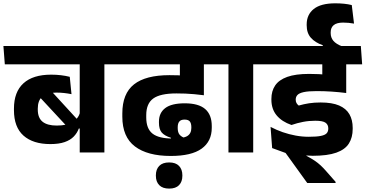

<svg xmlns="http://www.w3.org/2000/svg" viewBox="-44 -918 2200 1156"><path d="M584.5 -568H436V0H584.5ZM405 -530.5H674L666 -641H397ZM-15 -530.5H612L604.5 -641H-23.5ZM174.5 -355.5 382.5 -131.5 436 -183 238 -399ZM40 -255Q40 -152.5 97.5 -101.5Q155 -50.5 259 -50.5Q310.5 -50.5 345 -62.5Q379.5 -74.5 400 -95.8Q420.5 -117 430.5 -144H445.5L438.5 -242.5Q428 -204 393.5 -183Q359 -162 297.5 -162Q241 -162 212.2 -185.2Q183.5 -208.5 183.5 -258V-264.5Q183.5 -313 210.8 -336.8Q238 -360.5 295 -360.5Q319.5 -360.5 342 -358Q364.5 -355.5 386.5 -351L376 -455.5Q350 -462 322.5 -465.2Q295 -468.5 263.5 -468.5Q154.5 -468.5 97.2 -416.5Q40 -364.5 40 -264Z M1000.5 -530.5H1269L1261 -641H992.5ZM1183 -568H1039.5V-467.5H1183ZM639 -530.5H1292.5L1285 -641H630.5ZM1039 -569V-392.5L1183.5 -344.5V-569ZM692.5 -235V-215.5Q692.5 -94 768.2 -36.5Q844 21 984 21Q1109 21 1170 -23Q1231 -67 1231 -148.5V-159Q1231 -227.5 1191 -261.8Q1151 -296 1068.5 -296Q988.5 -296 950.8 -267.2Q913 -238.5 913 -185.5V-179.5Q913 -140.5 929.2 -120.8Q945.5 -101 985 -88.5V-77.5L1072 -85.5Q1048 -94 1037 -107.5Q1026 -121 1026 -147V-151.5Q1026 -175 1035.8 -186.5Q1045.5 -198 1067 -198Q1089.5 -198 1098.8 -186.8Q1108 -175.5 1108 -152.5V-147.5Q1108 -114 1083.8 -99Q1059.5 -84 994.5 -84Q911.5 -84 874 -113.8Q836.5 -143.5 836.5 -211V-225Q836.5 -294.5 878.8 -325Q921 -355.5 1018 -355.5Q1046 -355.5 1072 -354.5Q1098 -353.5 1125 -351Q1152 -348.5 1183.5 -344.5V-451Q1128 -458.5 1078.2 -462Q1028.5 -465.5 976.5 -465.5Q833 -465.5 762.8 -410Q692.5 -354.5 692.5 -235ZM974.5 217.5Q1014 217.5 1034 196.8Q1054 176 1054 140.5Q1054 140.5 1054 139.2Q1054 138 1054 137.5Q1054 102 1034 81Q1014 60 974.5 60Q935 60 914.8 80.8Q894.5 101.5 894.5 137.5Q894.5 138 894.5 139Q894.5 140 894.5 140.5Q894.5 176 914.8 196.8Q935 217.5 974.5 217.5Z M1480.5 0V-568H1331.5V0ZM1570 -530.5 1562 -641H1242L1250 -530.5Z M1857.5 -530.5H2126.5L2118.5 -641H1849.5ZM2040.5 -568H1896.5V-467.5H2040.5ZM2136.5 -530.5 2128.5 -641H1524L1532 -530.5ZM1896.5 -560.5V-391.5L2040.5 -361.5V-560.5ZM1976.5 184V177L1922 115Q1903.5 93.5 1886.5 77.8Q1869.5 62 1849.2 48.5Q1829 35 1801 20.5V-8.5L1594.5 -26.5L1675.5 3L1806 184ZM1585 -154 1594.5 -26.5 1702.5 -1.5Q1732.5 7.5 1769 13.8Q1805.5 20 1838.5 20Q1928 20 1980.8 1.2Q2033.5 -17.5 2056.5 -53.8Q2079.5 -90 2079.5 -142V-148Q2079.5 -196 2059.8 -230.2Q2040 -264.5 1997.8 -282.8Q1955.5 -301 1886.5 -301Q1848 -301 1817 -296.2Q1786 -291.5 1754.5 -282.5Q1746 -289 1741.2 -297.5Q1736.5 -306 1736.5 -317V-319Q1736.5 -335 1747 -346.2Q1757.5 -357.5 1785 -363.5Q1812.5 -369.5 1862.5 -369.5Q1909 -369.5 1952.8 -366.5Q1996.5 -363.5 2040.5 -358V-452Q1985 -462 1931.2 -467.5Q1877.5 -473 1817.5 -473Q1735 -473 1685.2 -455Q1635.5 -437 1612.8 -403.5Q1590 -370 1590 -322.5V-318Q1590 -261.5 1621.5 -223.5Q1653 -185.5 1711 -165.5Q1746 -177.5 1780.8 -184.2Q1815.5 -191 1854 -191Q1900 -191 1916.2 -179Q1932.5 -167 1932.5 -145.5V-143.5Q1932.5 -126.5 1923 -115.8Q1913.5 -105 1888 -99.8Q1862.5 -94.5 1815 -94.5Q1775 -94.5 1735.8 -101.8Q1696.5 -109 1658.2 -122.2Q1620 -135.5 1585 -154ZM2015.5 -629V-639Q1979.5 -653 1963.2 -672.2Q1947 -691.5 1947 -718.5V-723.5Q1947 -752 1965.5 -767Q1984 -782 2022 -782Q2039 -782 2054.5 -780.5Q2070 -779 2087.5 -776L2074 -887.5Q2052 -893 2027.5 -895.5Q2003 -898 1974.5 -898Q1888 -898 1845.2 -864Q1802.5 -830 1802.5 -771V-766Q1802.5 -719 1827.8 -690.5Q1853 -662 1899.5 -645.5V-629Z"/></svg>

Font: Anek Devanagari
Style: Bold
Weight: 700
Designer: Kailash Malviya (Devanagari) & Yesha Goshar (Latin)
Foundry: Ek Type
Version: Version 1.003